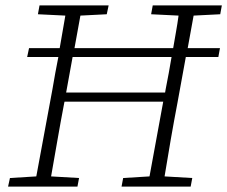

<svg xmlns="http://www.w3.org/2000/svg" viewBox="-20 -694 845 714"><path d="M596 -362Q602 -392 607.5 -422Q613 -452 618 -482H250L226 -350H594ZM542 -641 548 -674H805L799 -641L700 -636L678 -515H798L792 -482H671L640 -312Q627 -244 615 -175Q603 -106 592 -38L695 -32L689 0H432L438 -32L536 -38L587 -316H220L219 -312Q206 -244 194 -175Q182 -106 170 -38L274 -32L268 0H10L17 -32L115 -38L175 -362Q180 -392 185.5 -422Q191 -452 197 -482H81L88 -515H202Q207 -545 212.5 -575.5Q218 -606 223 -636L121 -641L127 -674H384L377 -641L279 -636L257 -515H624Q629 -545 634.5 -575.5Q640 -606 644 -636Z"/></svg>

Font: Source Serif 4 SmText Light
Style: Italic
Weight: 300
Italic angle: -12°
Designer: Frank Grießhammer
Foundry: Adobe
Version: Version 4.005;hotconv 1.1.0;makeotfexe 2.6.0